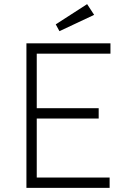

<svg xmlns="http://www.w3.org/2000/svg" viewBox="-20 -910 625 930"><path d="M108 0V-700H515V-650H158V-386H458V-336H158V-50H511V0ZM268 -759 250 -792 402 -890 436 -838Z"/></svg>

Font: Lexend Deca ExtraLight
Style: Regular
Weight: 200
Designer: Bonnie Shaver-Troup, Thomas Jockin
Foundry: Lexend
Version: Version 1.008; ttfautohint (v1.8.4.7-5d5b)